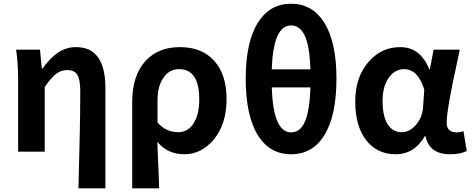

<svg xmlns="http://www.w3.org/2000/svg" viewBox="-20 -813 2529 1029"><path d="M400.4 196.3Q410.2 -149.4 410.2 -323.2Q410.2 -386.7 394.5 -412.1Q378.9 -437.5 339.8 -437.5Q306.6 -437.5 279.3 -416Q252.9 -395.5 219.7 -346.7V0H77.1V-383.8Q77.1 -473.6 66.4 -546.9H194.3L204.1 -446.3H208Q249 -502 288.1 -529.3Q334 -560.5 387.7 -560.5Q544.9 -560.5 544.9 -340.8V196.3Z M688.5 196.3V-266.6Q688.5 -411.1 762.7 -489.3Q830.1 -560.5 944.3 -560.5Q1062.5 -560.5 1128.4 -486.8Q1194.3 -413.1 1194.3 -282.2Q1194.3 -147.5 1125 -64.5Q1059.6 13.7 967.8 13.7Q878.9 13.7 823.2 -52.7Q824.2 -34.2 825.2 1Q831.1 128.9 833 196.3ZM935.5 -104.5Q984.4 -104.5 1014.6 -147.5Q1047.9 -195.3 1047.9 -280.3Q1047.9 -442.4 939.5 -442.4Q888.7 -442.4 857.4 -398.4Q824.2 -352.5 824.2 -276.4V-156.2Q870.1 -104.5 935.5 -104.5Z M1540 13.7Q1426.8 13.7 1363.3 -85.9Q1296.9 -191.4 1296.9 -391.6Q1296.9 -588.9 1363.3 -693.4Q1426.8 -793 1540 -793Q1653.3 -793 1716.8 -693.4Q1783.2 -588.9 1783.2 -391.6Q1783.2 -191.4 1716.8 -85.9Q1654.3 13.7 1540 13.7ZM1540 -103.5Q1585.9 -103.5 1610.4 -153.3Q1639.6 -211.9 1643.6 -344.7H1436.5Q1444.3 -103.5 1540 -103.5ZM1436.5 -441.4H1643.6Q1639.6 -571.3 1610.4 -627.9Q1585 -676.8 1540 -676.8Q1444.3 -676.8 1436.5 -441.4Z M2392.6 13.7Q2280.3 13.7 2260.7 -83H2256.8Q2200.2 13.7 2101.1 13.7Q2002 13.7 1943.4 -60.5Q1883.8 -136.7 1883.8 -269Q1883.8 -401.4 1957 -483.4Q2025.4 -560.5 2125 -560.5Q2232.4 -560.5 2280.3 -442.4H2284.2L2303.7 -546.9H2444.3Q2439.5 -525.4 2429.7 -478.5Q2374 -227.5 2374 -154.3Q2374 -103.5 2427.7 -103.5Q2446.3 -103.5 2463.9 -110.4L2481.4 -3.9Q2448.2 13.7 2392.6 13.7ZM2133.8 -104.5Q2174.8 -104.5 2209 -143.6Q2243.2 -182.6 2247.1 -236.3L2253.9 -333Q2219.7 -442.4 2145.5 -442.4Q2098.6 -442.4 2066.4 -400.4Q2030.3 -353.5 2030.3 -271Q2030.3 -188.5 2058.6 -145.5Q2085 -104.5 2133.8 -104.5Z"/></svg>

Font: Bpmf GenYo Gothic B
Style: B
Weight: 700
Foundry: But Ko
Version: Version 1.320